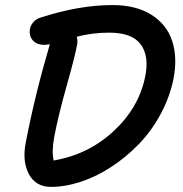

<svg xmlns="http://www.w3.org/2000/svg" viewBox="-20 -729 721 758"><path d="M181.2 8.8Q121.1 8.8 94 -41.7Q66.9 -92.3 82 -168Q118.7 -357.9 176.8 -554.2Q159.7 -551.8 157.2 -551.8Q125 -551.8 109.4 -569.8Q93.8 -587.9 98.1 -613.8Q100.6 -628.9 112.1 -642.1Q123.5 -655.3 142.1 -660.2Q293.5 -709 423.8 -709Q516.6 -709 577.4 -670.9Q638.2 -632.8 659.7 -567.4Q681.2 -502 665 -418Q650.4 -345.7 614 -278.3Q577.6 -210.9 527.8 -159.7Q478 -108.4 419.4 -70.1Q360.8 -31.7 299.3 -11.5Q237.8 8.8 181.2 8.8ZM193.8 -187Q183.6 -129.4 191.9 -95.2Q329.6 -119.1 429.2 -211.9Q528.8 -304.7 553.2 -426.8Q569.8 -507.3 535.6 -553.7Q501.5 -600.1 411.1 -600.1Q344.2 -600.1 283.2 -584Q286.6 -570.8 285.2 -557.1Q277.8 -512.7 243.9 -392.8Q210 -272.9 193.8 -187Z"/></svg>

Font: Shantell Sans Normal
Style: Italic
Weight: 500
Italic angle: -11.31°
Designer: Stephen Nixon, Anya Danilova, Shantell Martin
Foundry: Arrow Type
Version: Version 1.006;[559af2be0]